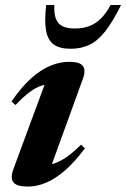

<svg xmlns="http://www.w3.org/2000/svg" viewBox="-20 -710 489 744"><path d="M32 -55 164.5 -413.5 190.5 -384Q165 -385.5 142.2 -378.5Q119.5 -371.5 95 -353.2Q70.5 -335 40 -303L24.5 -316.5Q63 -373 101 -406.8Q139 -440.5 175.8 -455.5Q212.5 -470.5 247.5 -470.5Q288.5 -470.5 301 -454.8Q313.5 -439 301.5 -405.5L168.5 -39L137 -70Q160.5 -68.5 184 -74.8Q207.5 -81 234.5 -99Q261.5 -117 294 -149.5L309 -135.5Q270 -82.5 232.2 -49.8Q194.5 -17 158.5 -2Q122.5 13 88 13Q45.5 13 32.2 -3.2Q19 -19.5 32 -55ZM270.5 -599.5Q301 -599.5 325.8 -608.8Q350.5 -618 370.8 -638Q391 -658 408.5 -690.5H449Q417.5 -626.5 388.2 -589.2Q359 -552 326.8 -536.5Q294.5 -521 253 -521Q212.5 -521 189.2 -537Q166 -553 158.8 -590.2Q151.5 -627.5 159 -690.5H190.5Q189 -658 196.5 -637.8Q204 -617.5 222.2 -608.5Q240.5 -599.5 270.5 -599.5Z"/></svg>

Font: Newsreader 36pt
Style: Bold Italic
Weight: 700
Italic angle: -17°
Designer: Hugues Gentile
Foundry: Production Type
Version: Version 1.003